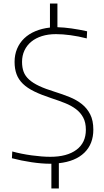

<svg xmlns="http://www.w3.org/2000/svg" viewBox="-20 -910 587 1080"><path d="M260 11Q215 11 157.5 2.5Q100 -6 47 -20L49 -58Q100 -44 158.5 -36Q217 -28 263 -28Q357 -28 410 -67.5Q463 -107 463 -180Q463 -221 448 -249Q433 -277 407 -296.5Q381 -316 346 -330Q311 -344 271 -357Q213 -376 173 -395.5Q133 -415 108.5 -439Q84 -463 73 -493Q62 -523 62 -562Q62 -602 76 -635.5Q90 -669 116 -694Q142 -719 179 -734.5Q216 -750 261 -755V-890H303V-757Q340 -756 382.5 -750Q425 -744 470 -734L468 -694Q421 -706 376.5 -712Q332 -718 295 -718Q251 -718 216 -707Q181 -696 156 -675.5Q131 -655 117.5 -626Q104 -597 104 -562Q104 -530 113 -506Q122 -482 143.5 -462.5Q165 -443 200 -426.5Q235 -410 287 -394Q332 -380 371.5 -364Q411 -348 440.5 -324.5Q470 -301 487.5 -266.5Q505 -232 505 -181Q505 -100 454.5 -51Q404 -2 311 8V150H269V11H260Z"/></svg>

Font: Encode Sans Normal
Style: Thin
Weight: 100
Designer: Pablo Impallari, Andres Torresi
Foundry: Pablo Impallari, Andres Torresi
Version: Version 1.000; ttfautohint (v1.00) -l 8 -r 50 -G 200 -x 14 -